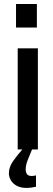

<svg xmlns="http://www.w3.org/2000/svg" viewBox="-20 -738 261 948"><path d="M67.4 0V-499.5H167V0ZM59.1 -602.1V-718.3H162.1V-602.1ZM112.3 189.9Q81.1 189.9 61.5 178.7Q42 167.5 33 150.9Q23.9 134.3 23.9 118.2Q23.9 85.9 45.7 55.9Q67.4 25.9 90.3 0H138.2Q125.5 29.8 116.2 53.7Q106.9 77.6 106.9 99.1Q106.9 112.8 113.3 121.8Q119.6 130.9 137.2 130.9Q146 130.9 157.7 127.9V184.1Q132.8 189.9 112.3 189.9Z"/></svg>

Font: Pontano Sans SemiBold
Style: Regular
Weight: 600
Designer: Vernon Adams
Foundry: Vernon Adams
Version: Version 2.001